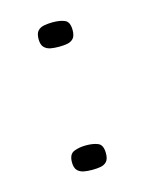

<svg xmlns="http://www.w3.org/2000/svg" viewBox="-66 -387 326 432"><g transform="rotate(-15 97.5 -171.0)"><path d="M57.3 -27.1Q57.3 -46.1 69.3 -51Q81.4 -56 97.7 -56Q114.7 -56 125.6 -51.3Q136.5 -46.6 136.5 -27.1Q136.5 -14.2 131.2 -8.2Q125.9 -2.3 117 -0.6Q108.1 1 97.4 1Q86.9 1 77.9 -0.6Q68.9 -2.3 63.1 -8.2Q57.3 -14.2 57.3 -27.1ZM56.5 -314.3Q56.5 -327.4 61.9 -333.4Q67.2 -339.3 76.6 -341.1Q86 -342.9 96.9 -342.9Q114 -342.9 124.9 -338.2Q135.8 -333.5 135.8 -314.3Q135.8 -301.3 130.5 -295.2Q125.1 -289.2 116.2 -287.5Q107.4 -285.9 96.6 -285.9Q86.2 -285.9 77.2 -287.5Q68.2 -289.2 62.3 -295.2Q56.5 -301.3 56.5 -314.3Z"/></g></svg>

Font: Genos Thin
Style: Regular
Weight: 100
Designer: Robert E. Leuschke
Foundry: Robert E. Leuschke
Version: Version 1.010